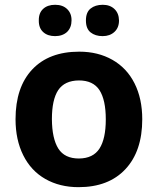

<svg xmlns="http://www.w3.org/2000/svg" viewBox="-20 -772 659 802"><path d="M574.2 -273.9Q574.2 -140.6 503.9 -65.4Q433.6 9.8 308.1 9.8Q229.5 9.8 169.4 -24.4Q109.4 -58.6 77.1 -123.5Q44.9 -188 44.9 -273.9Q44.9 -407.7 114.7 -481.9Q184.6 -556.2 311 -556.2Q389.6 -556.2 449.7 -522Q509.8 -487.8 542 -423.8Q574.2 -359.9 574.2 -273.9ZM196.8 -274.4Q197.3 -193.4 223.6 -151.4Q250 -109.9 309.6 -109.9Q369.1 -110.4 395.5 -151.4Q421.9 -192.4 421.9 -273.4Q421.9 -354.5 395.5 -395.5Q369.1 -436 309.6 -436Q250 -435.5 223.1 -395.5Q196.8 -355.5 196.8 -274.4ZM409.2 -752Q439.5 -752 458 -734.4Q476.6 -716.8 477.1 -686.5Q477.1 -656.2 458 -638.7Q439 -621.1 408.7 -621.1Q377.9 -621.1 358.4 -636.7Q338.9 -652.3 338.9 -686.5Q338.9 -720.7 358.4 -736.3Q377.9 -752 409.2 -752ZM142.1 -686.5Q141.6 -717.8 160.2 -734.9Q178.7 -752 210.4 -752Q242.2 -752 260.7 -733.9Q279.3 -715.8 278.8 -686.5Q278.8 -657.2 260.3 -638.7Q241.2 -621.1 210 -621.1Q178.7 -621.1 160.2 -638.2Q141.6 -655.3 142.1 -686.5Z"/></svg>

Font: OpenSans-Bold
Style: Bold
Weight: 700
Foundry: Ascender Corporation
Version: Version 1.10